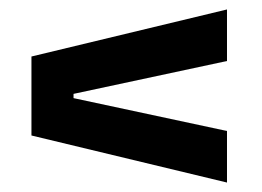

<svg xmlns="http://www.w3.org/2000/svg" viewBox="-20 -512 554 406"><path d="M135.5 -313.5V-304.5L460 -235V-126L46.5 -225.5V-392.5L460 -492V-383Z"/></svg>

Font: Anek Latin Medium SemiBold
Style: Regular
Weight: 600
Version: Version 1.003